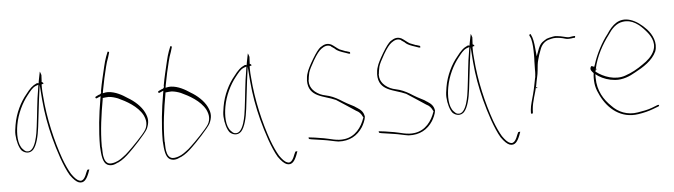

<svg xmlns="http://www.w3.org/2000/svg" viewBox="-48 -838 4162 1186"><g transform="rotate(-5 2032.5 -245.5)"><path d="M34 -179C36 -139 48 -98 64 -79C84 -61 112 -56 134 -77C158 -103 171 -158 178 -215C185 -270 191 -328 198 -384L210 -474L217 -382C224 -298 238 -221 258 -143C280 -59 312 40 346 97C366 126 384 142 398 147C431 158 448 131 462 96L470 74C469 74 468 73 467 73C464 74 460 76 458 74L450 91C443 110 428 149 401 136C386 131 371 114 355 91C340 66 324 32 309 -9C270 -119 235 -262 225 -404C223 -423 222 -440 222 -455V-475L230 -478H234C234 -486 230 -486 223 -491L224 -493C225 -510 225 -520 226 -533C224 -542 220 -550 218 -555C218 -554 217 -552 217 -551C215 -538 206 -500 204 -481L202 -486C200 -484 199 -485 193 -485C165 -473 148 -456 123 -423C86 -379 52 -312 40 -240C36 -216 33 -197 34 -179ZM51 -239C63 -308 96 -373 131 -417C148 -438 162 -459 185 -469L202 -475L198 -447C185 -377 179 -292 169 -216C165 -184 150 -60 96 -71H95C86 -73 79 -79 72 -87C40 -119 42 -189 51 -239ZM450 92C450 92 450 91 450 91C450 91 450 92 450 92Z M548 -62C551 -5 556 38 582 53C603 64 625 60 649 47H651C679 34 704 13 726 -9C748 -29 831 -117 845 -144C853 -161 858 -178 858 -195C858 -212 853 -228 844 -247C825 -286 785 -322 745 -345C714 -366 672 -390 628 -392C622 -392 616 -392 610 -391L594 -388L597 -406C606 -456 617 -504 628 -548C633 -568 638 -586 646 -606L654 -633C655 -636 655 -636 654 -639C651 -641 645 -642 645 -640V-639L634 -611C627 -592 622 -573 617 -552C606 -503 593 -455 584 -402C584 -400 588 -388 574 -382C574 -382 570 -381 567 -380L549 -371C542 -367 548 -355 558 -362L579 -371L575 -348C560 -261 548 -162 548 -62ZM549 -63C549 -63 548 -63 548 -63C548 -63 549 -63 549 -63ZM559 -56V-58C559 -162 574 -261 590 -350L591 -359H593C604 -360 614 -362 627 -362H628C647 -361 667 -355 685 -348C733 -326 804 -288 834 -230C841 -215 846 -199 846 -184C846 -170 843 -155 835 -141C820 -114 741 -34 721 -16C709 -4 695 8 683 16C666 29 644 44 612 48C578 53 567 23 563 -1C560 -20 561 -41 560 -56ZM683 16Z M937 -62C940 -5 945 38 971 53C992 64 1014 60 1038 47H1040C1068 34 1093 13 1115 -9C1137 -29 1220 -117 1234 -144C1242 -161 1247 -178 1247 -195C1247 -212 1242 -228 1233 -247C1214 -286 1174 -322 1134 -345C1103 -366 1061 -390 1017 -392C1011 -392 1005 -392 999 -391L983 -388L986 -406C995 -456 1006 -504 1017 -548C1022 -568 1027 -586 1035 -606L1043 -633C1044 -636 1044 -636 1043 -639C1040 -641 1034 -642 1034 -640V-639L1023 -611C1016 -592 1011 -573 1006 -552C995 -503 982 -455 973 -402C973 -400 977 -388 963 -382C963 -382 959 -381 956 -380L938 -371C931 -367 937 -355 947 -362L968 -371L964 -348C949 -261 937 -162 937 -62ZM938 -63C938 -63 937 -63 937 -63C937 -63 938 -63 938 -63ZM948 -56V-58C948 -162 963 -261 979 -350L980 -359H982C993 -360 1003 -362 1016 -362H1017C1036 -361 1056 -355 1074 -348C1122 -326 1193 -288 1223 -230C1230 -215 1235 -199 1235 -184C1235 -170 1232 -155 1224 -141C1209 -114 1130 -34 1110 -16C1098 -4 1084 8 1072 16C1055 29 1033 44 1001 48C967 53 956 23 952 -1C949 -20 950 -41 949 -56ZM1072 16Z M1324 -179C1326 -139 1338 -98 1354 -79C1374 -61 1402 -56 1424 -77C1448 -103 1461 -158 1468 -215C1475 -270 1481 -328 1488 -384L1500 -474L1507 -382C1514 -298 1528 -221 1548 -143C1570 -59 1602 40 1636 97C1656 126 1674 142 1688 147C1721 158 1738 131 1752 96L1760 74C1759 74 1758 73 1757 73C1754 74 1750 76 1748 74L1740 91C1733 110 1718 149 1691 136C1676 131 1661 114 1645 91C1630 66 1614 32 1599 -9C1560 -119 1525 -262 1515 -404C1513 -423 1512 -440 1512 -455V-475L1520 -478H1524C1524 -486 1520 -486 1513 -491L1514 -493C1515 -510 1515 -520 1516 -533C1514 -542 1510 -550 1508 -555C1508 -554 1507 -552 1507 -551C1505 -538 1496 -500 1494 -481L1492 -486C1490 -484 1489 -485 1483 -485C1455 -473 1438 -456 1413 -423C1376 -379 1342 -312 1330 -240C1326 -216 1323 -197 1324 -179ZM1341 -239C1353 -308 1386 -373 1421 -417C1438 -438 1452 -459 1475 -469L1492 -475L1488 -447C1475 -377 1469 -292 1459 -216C1455 -184 1440 -60 1386 -71H1385C1376 -73 1369 -79 1362 -87C1330 -119 1332 -189 1341 -239ZM1740 92C1740 92 1740 91 1740 91C1740 91 1740 92 1740 92Z M1836 -5C1835 -4 1836 2 1840 5L1854 8C1879 11 1904 16 1928 19C1958 23 1989 32 2018 36C2088 40 2137 10 2169 -39C2179 -55 2192 -82 2194 -102C2190 -131 2175 -146 2151 -161L2150 -162H2149C2140 -169 2130 -175 2115 -182C2099 -189 2084 -199 2068 -208C2042 -225 2015 -240 1986 -249L1947 -259C1926 -265 1901 -280 1887 -297C1876 -311 1867 -326 1867 -354V-356L1868 -357C1869 -369 1871 -384 1875 -401V-402C1880 -420 1892 -443 1912 -478C1932 -512 1949 -534 1963 -544C1981 -557 2000 -566 2022 -555L2023 -554V-553L2045 -538V-537C2059 -523 2081 -515 2109 -506L2129 -499H2130C2133 -499 2135 -498 2137 -498C2139 -506 2136 -509 2135 -509L2113 -516H2111C2098 -521 2087 -525 2075 -530C2056 -541 2044 -554 2027 -564C2003 -576 1983 -571 1958 -554C1946 -545 1928 -522 1906 -485C1884 -448 1870 -420 1866 -405C1859 -387 1858 -371 1857 -355C1857 -251 1956 -253 2023 -222H2024C2060 -200 2104 -169 2143 -144C2162 -135 2173 -123 2182 -103L2185 -99L2184 -98C2164 -38 2124 14 2059 24C2010 32 1968 14 1930 8C1906 5 1880 -1 1857 -3L1841 -5ZM1857 -354C1857 -354 1856 -354 1856 -354C1856 -354 1857 -354 1857 -354ZM2143 -145Z M2271 -5C2270 -4 2271 2 2275 5L2289 8C2314 11 2339 16 2363 19C2393 23 2424 32 2453 36C2523 40 2572 10 2604 -39C2614 -55 2627 -82 2629 -102C2625 -131 2610 -146 2586 -161L2585 -162H2584C2575 -169 2565 -175 2550 -182C2534 -189 2519 -199 2503 -208C2477 -225 2450 -240 2421 -249L2382 -259C2361 -265 2336 -280 2322 -297C2311 -311 2302 -326 2302 -354V-356L2303 -357C2304 -369 2306 -384 2310 -401V-402C2315 -420 2327 -443 2347 -478C2367 -512 2384 -534 2398 -544C2416 -557 2435 -566 2457 -555L2458 -554V-553L2480 -538V-537C2494 -523 2516 -515 2544 -506L2564 -499H2565C2568 -499 2570 -498 2572 -498C2574 -506 2571 -509 2570 -509L2548 -516H2546C2533 -521 2522 -525 2510 -530C2491 -541 2479 -554 2462 -564C2438 -576 2418 -571 2393 -554C2381 -545 2363 -522 2341 -485C2319 -448 2305 -420 2301 -405C2294 -387 2293 -371 2292 -355C2292 -251 2391 -253 2458 -222H2459C2495 -200 2539 -169 2578 -144C2597 -135 2608 -123 2617 -103L2620 -99L2619 -98C2599 -38 2559 14 2494 24C2445 32 2403 14 2365 8C2341 5 2315 -1 2292 -3L2276 -5ZM2292 -354C2292 -354 2291 -354 2291 -354C2291 -354 2292 -354 2292 -354ZM2578 -145Z M2706 -179C2708 -139 2720 -98 2736 -79C2756 -61 2784 -56 2806 -77C2830 -103 2843 -158 2850 -215C2857 -270 2863 -328 2870 -384L2882 -474L2889 -382C2896 -298 2910 -221 2930 -143C2952 -59 2984 40 3018 97C3038 126 3056 142 3070 147C3103 158 3120 131 3134 96L3142 74C3141 74 3140 73 3139 73C3136 74 3132 76 3130 74L3122 91C3115 110 3100 149 3073 136C3058 131 3043 114 3027 91C3012 66 2996 32 2981 -9C2942 -119 2907 -262 2897 -404C2895 -423 2894 -440 2894 -455V-475L2902 -478H2906C2906 -486 2902 -486 2895 -491L2896 -493C2897 -510 2897 -520 2898 -533C2896 -542 2892 -550 2890 -555C2890 -554 2889 -552 2889 -551C2887 -538 2878 -500 2876 -481L2874 -486C2872 -484 2871 -485 2865 -485C2837 -473 2820 -456 2795 -423C2758 -379 2724 -312 2712 -240C2708 -216 2705 -197 2706 -179ZM2723 -239C2735 -308 2768 -373 2803 -417C2820 -438 2834 -459 2857 -469L2874 -475L2870 -447C2857 -377 2851 -292 2841 -216C2837 -184 2822 -60 2768 -71H2767C2758 -73 2751 -79 2744 -87C2712 -119 2714 -189 2723 -239ZM3122 92C3122 92 3122 91 3122 91C3122 91 3122 92 3122 92Z M3218 -37C3218 -31 3221 -31 3222 -31C3228 -31 3229 -31 3230 -37L3231 -56C3235 -108 3255 -154 3265 -202C3270 -235 3280 -266 3282 -295C3284 -317 3286 -342 3292 -361L3300 -389L3311 -419C3322 -453 3345 -473 3373 -479L3385 -482C3401 -486 3420 -485 3439 -482C3461 -479 3476 -470 3491 -472H3492C3500 -472 3514 -474 3519 -475H3528C3530 -476 3532 -482 3531 -485C3531 -486 3531 -487 3528 -486H3520C3511 -484 3501 -484 3494 -482H3491C3485 -482 3480 -483 3476 -484L3459 -488C3452 -490 3448 -491 3441 -492L3420 -495C3403 -498 3386 -492 3370 -489L3354 -484L3338 -474C3320 -463 3312 -453 3302 -430L3284 -382L3279 -433C3276 -468 3271 -497 3260 -518V-519C3258 -525 3248 -519 3250 -515V-513C3252 -508 3257 -501 3260 -488C3267 -460 3268 -426 3268 -392C3268 -378 3268 -366 3267 -353C3267 -334 3266 -319 3266 -304V-286C3266 -277 3265 -268 3264 -260V-253H3263C3256 -219 3250 -183 3241 -150C3233 -118 3221 -84 3219 -56ZM3264 -258C3264 -258 3263 -258 3263 -258C3263 -258 3264 -258 3264 -258ZM3264 -186H3270V-192H3264ZM3265 -200C3265 -200 3265 -199 3265 -199C3265 -199 3265 -200 3265 -200ZM3268 -351C3268 -351 3267 -351 3267 -351C3267 -351 3268 -351 3268 -351ZM3370 -489C3370 -489 3369 -489 3369 -489C3369 -489 3370 -489 3370 -489Z M3609 -281C3604 -271 3615 -258 3625 -248V-239H3624C3620 -181 3629 -149 3650 -107C3693 -19 3772 45 3878 29C3912 24 3944 16 3970 6C3982 1 3995 -4 4007 -8C4008 -8 4010 -10 4011 -16V-17C4012 -18 4009 -16 4010 -17H4002L3966 -3C3941 7 3907 13 3876 18C3811 29 3754 4 3716 -37C3673 -78 3635 -136 3635 -217V-240L3653 -227C3682 -209 3715 -197 3754 -194C3801 -190 3846 -209 3880 -229C3933 -257 3991 -293 4016 -348C4035 -401 4009 -453 3978 -487C3950 -517 3915 -544 3879 -555C3809 -576 3766 -534 3731 -480C3695 -435 3657 -364 3637 -299L3632 -286L3620 -291C3615 -293 3613 -292 3609 -283ZM3637 -256 3641 -271V-268H3645V-273H3641C3656 -348 3699 -423 3737 -473C3762 -511 3790 -542 3832 -548C3891 -557 3936 -518 3969 -480C3992 -454 4027 -408 4005 -354C3991 -320 3960 -293 3932 -275C3896 -249 3859 -229 3818 -215C3755 -193 3683 -220 3638 -255ZM4016 -347Z"/></g></svg>

Font: Stray Cat
Style: HlCn
Weight: 100
Version: Version 1.0